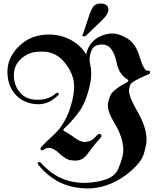

<svg xmlns="http://www.w3.org/2000/svg" viewBox="-20 -912 897 1088"><path d="M463.9 -706.5H445.8L484.9 -822.8Q500 -867.7 513.2 -879.4Q528.3 -892.1 547.9 -892.1Q594.2 -892.1 594.2 -856.9Q594.2 -832 557.1 -796.4ZM190.4 -346.7H190.9H192.4H193.4H194.3H194.8H195.3Q254.4 -346.7 294.4 -380.9Q299.8 -386.2 304.2 -386.2Q307.1 -386.2 310.5 -383.8Q314 -381.3 314 -378.4Q314 -376.5 310.1 -372.6Q256.8 -321.3 198.7 -321.3H196.8H196.3H195.8H195.3Q119.1 -322.8 70.8 -373Q22.9 -422.4 22 -504.9Q22 -586.9 89.4 -651.9Q156.2 -716.3 256.8 -716.3Q323.2 -716.3 379.9 -686.5Q437.5 -655.8 468.3 -603.5Q475.1 -643.1 502.9 -673.8Q530.8 -704.6 576.7 -716.8Q597.2 -722.2 615.7 -722.2Q656.2 -722.2 702.6 -693.4Q748 -664.1 768.6 -598.1Q794.9 -511.2 814.5 -511.2H815.4H815.9Q817.4 -511.7 820.3 -511.7Q828.1 -511.7 829.3 -507.3Q830.6 -502.9 830.6 -501.5Q830.6 -493.2 815.4 -488.3Q723.1 -450.2 717.3 -429.2Q710.9 -408.7 710.9 -400.9Q710.9 -361.3 760.7 -276.4Q810.5 -189.9 810.5 -120.1Q810.5 -94.7 795.4 -41.5Q780.3 13.2 693.8 79.6Q639.2 119.1 585.2 137.5Q531.2 155.8 478.5 155.8H477.5H477.1H474.1H473.1H472.7H471.2H470.2Q379.9 153.3 313.5 118.7Q247.1 84 196.8 21Q193.8 17.6 193.8 13.7Q193.8 10.3 196.8 8.1Q199.7 5.9 202.6 5.9Q206.5 5.9 211.9 11.2Q237.3 39.1 264.6 60.3Q292 81.5 322.8 95.7Q353.5 109.9 388.4 117.2Q423.3 124.5 464.4 124.5Q617.7 117.2 648.4 48.3Q678.7 -21 678.7 -60.5Q678.7 -133.8 626 -219.2Q591.3 -275.4 591.3 -317.9Q591.3 -334 604 -368.2Q616.2 -401.9 702.6 -447.8Q707 -451.7 707 -455.1Q707 -459 702.6 -461.9Q686 -470.2 667 -493.7Q648.9 -516.1 638.7 -566.4Q629.9 -606 610.8 -633.3Q591.3 -659.7 557.6 -659.7Q555.2 -659.7 552.2 -659.7Q549.3 -659.7 545.9 -659.2Q511.2 -654.8 499.5 -628.4Q487.8 -601.6 487.8 -576.7Q487.8 -563 490.7 -548.3Q497.1 -522.5 497.1 -492.7Q497.1 -464.8 490.2 -433.6Q468.3 -334.5 427.7 -278.3Q386.7 -222.7 341.8 -182.1Q339.4 -179.7 339.4 -174.8Q340.3 -169.4 344.2 -168.9Q359.9 -162.1 393.6 -138.2Q432.6 -107.4 460.9 -107.4Q466.8 -107.4 484.9 -111.8Q502.9 -115.2 530.3 -146.5Q537.1 -153.3 543 -153.3Q546.4 -153.3 550.8 -150.4Q555.2 -147.5 555.2 -142.6Q555.2 -138.2 551.3 -132.8Q524.9 -103.5 506.8 -80.6Q488.8 -57.6 476.1 -40Q449.2 -2 408.2 -2Q406.2 -2 399.7 -2.4Q393.1 -2.9 380.9 -3.9Q356.9 -5.4 312 -46.4Q281.2 -74.2 256.3 -74.2Q241.2 -74.2 228.5 -64Q223.1 -60.1 218.8 -60.1Q214.4 -60.1 211.7 -63Q209 -65.9 209 -69.3Q209 -74.7 216.3 -82Q230.5 -97.2 245.6 -111.8Q260.7 -126.5 276.9 -140.6Q309.1 -168.9 332 -203.6Q363.8 -251.5 381.8 -313Q399.9 -373.5 399.9 -423.3V-428.2V-429.7V-430.2V-430.7V-431.2V-431.6V-432.1V-433.1Q396 -495.6 346.7 -557.6Q296.4 -619.6 220.2 -619.6Q215.8 -619.6 211.4 -619.4Q207 -619.1 202.6 -618.7H201.2H200.7H200.2H199.7Q145.5 -618.7 102.1 -581.1Q58.6 -543.5 58.6 -486.3V-485.8V-485.4V-484.9Q58.6 -429.2 92.3 -388.7Q125 -349.1 185.5 -346.7Z"/></svg>

Font: UnifrakturMaguntia sl
Style: Regular
Weight: 400
Designer: j. 'mach' wust, based on a font by Peter Wiegel, original typeface by Carl Albert Fahrenwaldt 1901
Version: Version 2010-11-24